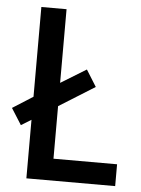

<svg xmlns="http://www.w3.org/2000/svg" viewBox="-52 -755 586 797"><g transform="rotate(5 241.0 -357.0)"><path d="M88 0V-244L46 -218L3 -286L88 -340V-714H193V-407L299 -472L342 -403L193 -310V-91H458V0Z"/></g></svg>

Font: Noto Sans Gurmukhi UI SemiCondensed Medium
Style: Regular
Weight: 500
Width: 4
Designer: Jelle Bosma - Monotype Design Team
Foundry: Monotype Imaging Inc.
Version: Version 2.004; ttfautohint (v1.8.4.7-5d5b)